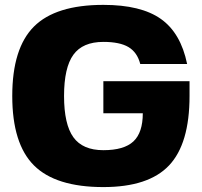

<svg xmlns="http://www.w3.org/2000/svg" viewBox="-20 -740 820 780"><path d="M399.9 -279.8V-410.2H750V-350.1Q750 -155.8 666.7 -67.9Q583.5 20 399.9 20Q206.1 20 117.9 -68.1Q29.8 -156.2 29.8 -350.1Q29.8 -543.9 117.9 -632.1Q206.1 -720.2 399.9 -720.2Q552.7 -720.2 633.5 -663.1Q714.4 -606 740.2 -480H549.8Q537.6 -527.3 502.2 -548.6Q466.8 -569.8 399.9 -569.8Q315.9 -569.8 278.1 -517.6Q240.2 -465.3 240.2 -350.1Q240.2 -234.9 278.1 -182.4Q315.9 -129.9 399.9 -129.9Q483.9 -129.9 522 -165.5Q560.1 -201.2 560.1 -279.8Z"/></svg>

Font: Fivo Sans Heavy
Style: Regular
Weight: 900
Designer: Alexander Slobzheninov
Foundry: Alexander Slobzheninov
Version: 1.0